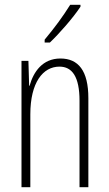

<svg xmlns="http://www.w3.org/2000/svg" viewBox="-20 -877 458 804"><path d="M317 -849V-857H274C242 -806 211 -764 167 -711V-699H189C228 -736 286 -802 317 -849ZM233 -632C158 -632 120 -576 104 -518H102L99 -622H70V-93H107V-398C107 -532 160 -598 229 -598C282 -598 313 -556 313 -455V-93H350V-466C350 -581 308 -632 233 -632Z"/></svg>

Font: Noto Sans Kannada UI ExtraCondensed ExtraLight
Style: Regular
Weight: 200
Width: 2
Designer: Jelle Bosma - Monotype Design Team
Foundry: Monotype Imaging Inc.
Version: Version 2.005